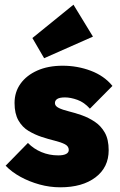

<svg xmlns="http://www.w3.org/2000/svg" viewBox="-20 -784 511 818"><path d="M237 14Q192 14 148.5 2Q105 -10 67.5 -30.5Q30 -51 4 -78L99 -175Q123 -150 156.5 -136Q190 -122 228 -122Q250 -122 261.5 -128Q273 -134 273 -145Q273 -161 256.5 -169.5Q240 -178 213.5 -184.5Q187 -191 158 -200.5Q129 -210 102 -226Q75 -242 58.5 -271Q42 -300 42 -345Q42 -392 67.5 -427.5Q93 -463 139 -483.5Q185 -504 247 -504Q310 -504 367 -482.5Q424 -461 459 -418L363 -321Q339 -348 310 -358.5Q281 -369 257 -369Q234 -369 224 -362.5Q214 -356 214 -345Q214 -332 230.5 -324Q247 -316 273.5 -309.5Q300 -303 328.5 -293Q357 -283 383.5 -265.5Q410 -248 426.5 -219Q443 -190 443 -144Q443 -71 387 -28.5Q331 14 237 14ZM168 -536 118 -622 293 -764 376 -628Z"/></svg>

Font: Outfit Thin ExtraBold
Style: Regular
Weight: 800
Version: Version 1.100;gftools[0.9.27]